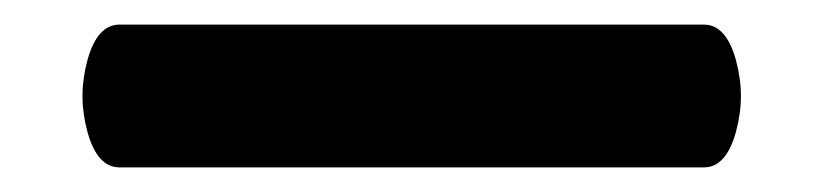

<svg xmlns="http://www.w3.org/2000/svg" viewBox="-20 14 676 156"><path d="M552 150H77Q59 150 51 121Q47 106 47 92Q47 78 51 63Q59 34 77 34H552Q570 34 578 63Q582 78 582 92Q582 106 578 121Q570 150 552 150Z"/></svg>

Font: Lilita One
Style: Regular
Weight: 400
Designer: Juan Montoreano
Foundry: Juan Montoreano
Version: Version 1.002